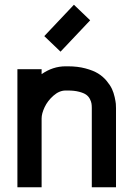

<svg xmlns="http://www.w3.org/2000/svg" viewBox="-20 -793 565 813"><path d="M368.7 -335.4Q368.7 -346.2 367.4 -354.5Q366.2 -362.8 360.6 -373.8Q355 -384.8 344.7 -392.1Q334.5 -399.4 314.7 -404.5Q294.9 -409.7 267.6 -409.7H257.8Q231 -409.7 206.3 -387.9Q181.6 -366.2 168.9 -339.1Q156.2 -312 156.2 -291.5V0H53.7V-500H156.2V-479Q203.6 -512.2 257.8 -512.2H267.6Q308.6 -512.2 341.6 -503.4Q374.5 -494.6 395.3 -481.9Q416 -469.2 431.4 -450.7Q446.8 -432.1 454.1 -416.3Q461.4 -400.4 465.6 -381.6Q469.7 -362.8 470.5 -353.8Q471.2 -344.7 471.2 -335.4V0H368.7ZM236.3 -574.2 167.5 -640.1 293 -772.9 361.8 -707Z"/></svg>

Font: Anka/Coder Condensed
Style: Bold
Weight: 700
Width: 4
Monospace: yes
Version: Version 001.100